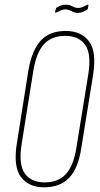

<svg xmlns="http://www.w3.org/2000/svg" viewBox="-20 -793 425 819"><path d="M168 6Q102 6 69 -38.5Q36 -83 52 -182L101 -492Q116 -579 154 -620Q192 -661 260 -661Q326 -661 359.5 -617Q393 -573 377 -473L327 -163Q314 -76 275.5 -35Q237 6 168 6ZM170 -15Q229 -15 261.5 -51Q294 -87 306 -164L356 -472Q371 -563 343.5 -601.5Q316 -640 259 -640Q200 -640 167.5 -604.5Q135 -569 122 -490L73 -183Q58 -92 85.5 -53.5Q113 -15 170 -15ZM312 -738Q301 -738 292.5 -742Q284 -746 276 -749.5Q268 -753 259 -753Q249 -753 240.5 -749Q232 -745 221 -740Q218 -739 216 -739.5Q214 -740 215 -743L218 -754Q219 -757 220 -759Q221 -761 224 -762Q232 -767 241.5 -770Q251 -773 261 -773Q274 -773 281.5 -769.5Q289 -766 296.5 -762.5Q304 -759 313 -759Q324 -759 332.5 -763Q341 -767 351 -772Q355 -774 356.5 -772.5Q358 -771 357 -768L355 -758Q354 -752 349 -750Q341 -746 332.5 -742Q324 -738 312 -738Z"/></svg>

Font: Sofia Sans Extra Condensed Thin
Style: Italic
Weight: 250
Italic angle: -9°
Version: Version 4.100